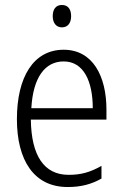

<svg xmlns="http://www.w3.org/2000/svg" viewBox="-20 -742 494 772"><path d="M229 -722C204 -722 192 -704 192 -677C192 -651 205 -632 229 -632C253 -632 266 -650 266 -677C266 -704 254 -722 229 -722ZM236 -542C114 -542 48 -431 48 -263C48 -98 116 10 252 10C306 10 347 -1 388 -24V-75C342 -49 305 -39 256 -39C157 -39 106 -116 104 -261H408V-301C408 -436 353 -542 236 -542ZM236 -495C317 -495 353 -414 353 -307H106C113 -431 161 -495 236 -495Z"/></svg>

Font: Noto Sans Display SemiCondensed Light
Style: Regular
Weight: 300
Width: 4
Designer: Monotype Design Team
Foundry: Monotype Imaging Inc.
Version: Version 1.900